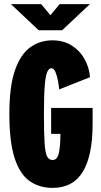

<svg xmlns="http://www.w3.org/2000/svg" viewBox="-20 -902 490 933"><path d="M235.5 11Q170 11 122.8 -23Q75.5 -57 50.5 -135.5Q25.5 -214 25.5 -348Q25.5 -481.5 52.5 -559.8Q79.5 -638 126.8 -672Q174 -706 234.5 -706Q289 -706 328.5 -681Q368 -656 390.8 -615.2Q413.5 -574.5 417.5 -527L267.5 -467.5Q266.5 -482 262.2 -506.5Q258 -531 250 -550.8Q242 -570.5 230 -570.5Q218 -570.5 209.8 -552.8Q201.5 -535 197.5 -487Q193.5 -439 193.5 -348Q193.5 -253 196.8 -205.2Q200 -157.5 209.2 -141Q218.5 -124.5 235.5 -124.5Q259 -124.5 266.2 -159.2Q273.5 -194 273.5 -251.5H228.5V-377.5H430V-300Q430 -145 382.2 -67Q334.5 11 235.5 11ZM33 -882H180L225 -828L270 -882H417L282 -755H168Z"/></svg>

Font: Trispace Condensed ExtraBold
Style: Regular
Weight: 800
Width: 3
Designer: Tyler Finck
Foundry: Etcetera Type Company
Version: Version 1.210; ttfautohint (v1.8.3)